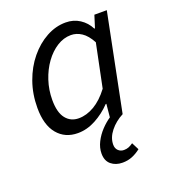

<svg xmlns="http://www.w3.org/2000/svg" viewBox="-131 -594 800 905"><g transform="rotate(-20 268.5 -141.5)"><path d="M329.5 214.9Q295.1 214.9 272.5 196.1Q249.9 177.3 249.9 141.1Q249.9 111.8 264.3 83.4Q278.7 55 300.7 31.8Q322.8 8.6 345.3 -6.3L351.6 -72.1H348.3Q312.8 -35 268.8 -11.5Q224.9 12 179.4 12Q115.3 12 77.3 -33.5Q39.4 -78.9 39.4 -164.4Q39.4 -234.2 61.1 -294.9Q82.7 -355.6 120.2 -401.2Q157.7 -446.7 204.6 -472.4Q251.5 -498.1 301.6 -498.1Q341.2 -498.1 371.9 -478.1Q402.7 -458.1 419.5 -424.7H422.8L442.2 -486.1H504.5L407 0Q367.7 20.4 341.8 52.8Q316 85.3 316 120.3Q316 139 327.4 150Q338.8 161 355.6 161Q369.1 161 379.4 156.9Q389.7 152.8 402 144.1L420.6 180.7Q400.4 196.7 378.2 205.8Q356.1 214.9 329.5 214.9ZM207.1 -52.3Q246.1 -52.3 285.1 -75.1Q324.2 -97.9 359.6 -144.8L404.2 -361.7Q383.2 -400.7 357.9 -417.2Q332.6 -433.8 304.7 -433.8Q268.2 -433.8 234.6 -412.6Q201 -391.3 174.9 -355.2Q148.8 -319.2 133.5 -272.8Q118.2 -226.4 118.2 -175.6Q118.2 -113.2 142.4 -82.7Q166.5 -52.3 207.1 -52.3Z"/></g></svg>

Font: Source Sans 3
Style: Italic
Weight: 200
Italic angle: -11°
Designer: Paul D. Hunt
Foundry: Adobe
Version: Version 3.046;hotconv 1.0.118;makeotfexe 2.5.65603